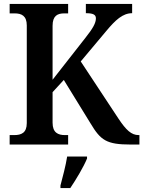

<svg xmlns="http://www.w3.org/2000/svg" viewBox="-20 -734 728 975"><path d="M29 0H326V-48H310C275 -48 247 -60 247 -111V-266L304 -328L440 -107C491 -22 520 0 644 0H688V-48H684C647 -48 620 -74 582 -131L390 -422L520 -577C566 -632 603 -667 651 -667V-714H416V-667C452 -667 467 -660 467 -641C467 -617 452 -590 413 -541L247 -329V-603C247 -654 272 -666 306 -666H326V-714H29V-666H55C89 -666 116 -654 116 -605V-109C116 -59 88 -48 52 -48H29ZM287 208V221H337C366 178 405 113 422 71V61H321C314 107 298 166 287 208Z"/></svg>

Font: Noto Serif Khmer SemiCondensed SemiBold
Style: Regular
Weight: 600
Width: 4
Designer: Danh Hong and the Monotype Design Team
Foundry: Monotype Imaging Inc.
Version: Version 2.004